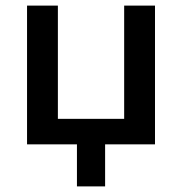

<svg xmlns="http://www.w3.org/2000/svg" viewBox="-20 -515 650 685"><path d="M76.5 0V-495H186.5V-91H423V-495H533V0ZM254.5 150V-48H355V150Z"/></svg>

Font: Geologica Cursive
Style: Regular
Weight: 400
Designer: Sindre Bremnes, Frode Helland
Foundry: Monokrom Skriftforlag AS
Version: Version 1.010;gftools[0.9.28]